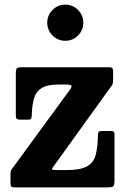

<svg xmlns="http://www.w3.org/2000/svg" viewBox="-20 -811 541 831"><path d="M232.5 -445Q184.5 -445 160 -429.5Q135.5 -414 127 -384.5Q118.5 -355 117.5 -313Q117 -301 114.2 -297Q111.5 -293 98.5 -293H71.5Q57 -293 52.8 -296.2Q48.5 -299.5 48.5 -314V-492.5Q48.5 -511 53 -515.5Q57.5 -520 76.5 -520H448.5Q461 -520 465.2 -516.8Q469.5 -513.5 469.5 -500V-465.5Q469.5 -449 465.2 -442.8Q461 -436.5 454.5 -428L215.5 -96Q206 -84 205 -79.5Q204 -75 226 -75H269.5Q327.5 -75 356 -90.5Q384.5 -106 393.8 -139.2Q403 -172.5 404 -225.5Q404 -236.5 407.2 -240.2Q410.5 -244 422.5 -244H458.5Q468.5 -244 472 -241.5Q475.5 -239 475.5 -229.5V-32.5Q475.5 -11 471 -5.5Q466.5 0 445 0H44.5Q33 0 29.2 -3Q25.5 -6 25.5 -17V-56Q25.5 -71.5 30.5 -78.5Q35.5 -85.5 42.5 -94.5L282.5 -422.5Q291.5 -434.5 289 -439.8Q286.5 -445 264.5 -445ZM262.5 -634.5Q230.5 -634.5 207.5 -657.5Q184.5 -680.5 184.5 -713Q184.5 -745 207.5 -768Q230.5 -791 262.5 -791Q295 -791 317.8 -768Q340.5 -745 340.5 -713Q340.5 -680.5 317.8 -657.5Q295 -634.5 262.5 -634.5Z"/></svg>

Font: Besley* Narrow
Style: Bold
Weight: 700
Width: 4
Designer: Owen Earl
Foundry: indestructible type*
Version: Version 3.000; ttfautohint (v1.8.3)